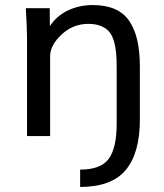

<svg xmlns="http://www.w3.org/2000/svg" viewBox="-20 -533 643 752"><path d="M293.9 199.2V131.3Q375.5 131.3 406.2 88.6Q437 45.9 437 -48.8V-268.1Q437 -303.2 434.6 -327.6Q432.1 -352.1 425.3 -374.5Q418.5 -397 406.2 -410.4Q394 -423.8 374 -431.6Q354 -439.5 325.7 -439.5Q266.1 -439.5 221.4 -397.9Q176.8 -356.4 176.3 -314V0H85.9V-362.3Q85.9 -395.5 84.7 -430.2Q83.5 -464.8 82 -482.9L81.1 -501H174.8L175.3 -430.7Q202.1 -471.2 246.3 -492.2Q290.5 -513.2 343.3 -513.2Q442.4 -513.2 485.1 -452.6Q527.8 -392.1 527.8 -272.9V-63.5Q527.8 65.9 472.7 132.6Q417.5 199.2 293.9 199.2Z"/></svg>

Font: Muli
Style: Regular
Weight: 400
Designer: Vernon Adams
Foundry: newtypography
Version: Version 2; ttfautohint (v1.00rc1.6-4cba) -l 8 -r 50 -G 200 -